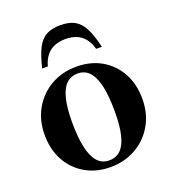

<svg xmlns="http://www.w3.org/2000/svg" viewBox="-134 -824 838 937"><g transform="rotate(-20 285.0 -355.5)"><path d="M285.5 -21Q321.5 -21 345 -43.8Q368.5 -66.5 380.2 -114Q392 -161.5 392 -236Q392 -314 380.8 -366.5Q369.5 -419 345.8 -445.8Q322 -472.5 285 -472.5Q249 -472.5 225.5 -450Q202 -427.5 190 -380Q178 -332.5 178 -258Q178 -180 189.5 -127.2Q201 -74.5 224.8 -47.8Q248.5 -21 285.5 -21ZM281 12Q208 12 151.5 -20.5Q95 -53 63 -111Q31 -169 31 -245Q31 -321.5 65 -380.5Q99 -439.5 157.5 -472.8Q216 -506 289.5 -506Q363.5 -506 419.8 -473.5Q476 -441 507.8 -383Q539.5 -325 539.5 -249Q539.5 -172 505.2 -113Q471 -54 412.2 -21Q353.5 12 281 12ZM285.5 -651Q253.5 -651 228.5 -640.8Q203.5 -630.5 186.2 -609.2Q169 -588 160 -554.5H130.5Q146 -620 165.2 -656.5Q184.5 -693 213.2 -708Q242 -723 285.5 -723Q329 -723 357.8 -708Q386.5 -693 406 -656.5Q425.5 -620 440.5 -554.5H411Q402 -588 384.8 -609.2Q367.5 -630.5 342.5 -640.8Q317.5 -651 285.5 -651Z"/></g></svg>

Font: Newsreader 60pt SemiBold
Style: Regular
Weight: 600
Designer: Hugues Gentile
Foundry: Production Type
Version: Version 1.003